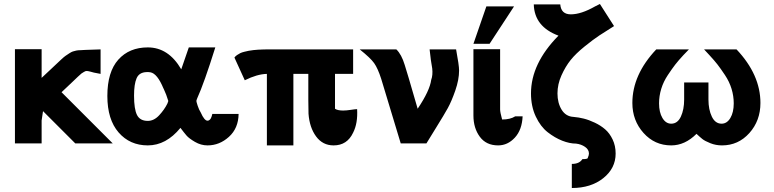

<svg xmlns="http://www.w3.org/2000/svg" viewBox="-20 -720 3886 964"><path d="M55 0V-473H189V-329Q206 -345 229 -366.5Q252 -388 262.5 -398Q273 -408 287.5 -421.5Q302 -435 309.5 -440Q317 -445 327.5 -452Q338 -459 345.5 -461.5Q353 -464 362.5 -466Q372 -468 383 -468Q387 -469 485 -472V-349Q466 -352 451.5 -355.5Q437 -359 433 -360.5Q429 -362 422 -363Q415 -364 410 -363Q404 -361 389 -351Q376 -340 344 -309Q312 -278 289 -257L546 0H358L196 -162L189 -115V0Z M519 -238Q519 -359 574 -420.5Q629 -482 722 -482Q826 -482 890 -372Q924 -469 928 -482H1061Q1005 -303 970 -226Q966 -216 966 -213Q966 -209 972.5 -189Q979 -169 988 -155Q1006 -114 1022 -114Q1027 -114 1031.5 -117.5Q1036 -121 1038.5 -125.5Q1041 -130 1042.5 -135Q1044 -140 1045 -144L1046 -148H1178Q1177 -76 1129.5 -33Q1082 10 1022 10Q989 10 959 -7.5Q929 -25 916.5 -39.5Q904 -54 886 -78Q814 10 722 10Q632 10 575.5 -55Q519 -120 519 -238ZM653 -240Q653 -172 668 -142.5Q683 -113 722 -113Q753 -113 779 -141Q805 -169 820 -199Q821 -202 823 -207Q825 -212 825 -213Q816 -244 801 -276V-275Q770 -351 735 -357Q722 -359 716 -358Q679 -357 666 -327.5Q653 -298 653 -240Z M1157 -431Q1162 -438 1170 -443.5Q1178 -449 1186 -453Q1194 -457 1206.5 -460Q1219 -463 1228.5 -465Q1238 -467 1252.5 -468.5Q1267 -470 1275.5 -470.5Q1284 -471 1299.5 -471.5Q1315 -472 1320.5 -472Q1326 -472 1339 -472Q1352 -472 1353 -472H1753V-349H1662V-174Q1675 -165 1703 -165Q1719 -165 1741.5 -168.5Q1764 -172 1773 -172Q1777 -101 1753 -54Q1723 10 1655 10Q1600 10 1567 -35Q1534 -80 1529 -149Q1528 -171 1528 -218V-349H1453V10H1320V-349Q1271 -348 1209 -317Z M1786 -472H1970Q1996 -447 2012 -394Q2020 -371 2077 -174Q2138 -265 2145 -319Q2154 -343 2150 -378V-377Q2143 -414 2137 -472H2270Q2285 -392 2285 -366Q2285 -320 2266 -265.5Q2247 -211 2228.5 -177.5Q2210 -144 2170.5 -80.5Q2131 -17 2121 0H1992L1894 -324Q1877 -377 1858.5 -403Q1840 -429 1786 -472Z M2357 -140V-473H2491V-174V-170Q2491 -157 2501 -120Q2542 -120 2567 -136H2604Q2601 -68 2565 -29Q2529 10 2481 10Q2421 10 2389 -33.5Q2357 -77 2357 -140ZM2357 -500 2422 -688H2561L2438 -500Z M2646 -251Q2646 -401 2784 -541Q2663 -586 2660 -698H2793Q2797 -648 2846 -648Q2898 -648 2968 -688L2992 -700L3063 -589Q3018 -561 2988.5 -541.5Q2959 -522 2915 -486.5Q2871 -451 2845 -418.5Q2819 -386 2799 -341.5Q2779 -297 2779 -251Q2779 -203 2800 -169Q2821 -135 2860 -133Q2885 -131 2911 -124.5Q2937 -118 2966.5 -104Q2996 -90 3018.5 -70.5Q3041 -51 3056 -19.5Q3071 12 3071 51Q3071 125 3009 174.5Q2947 224 2851 224V103Q2889 103 2904 79Q2931 79 2931 73Q2937 59 2937 51Q2937 31 2917.5 17.5Q2898 4 2872 1Q2840 1 2803 -13.5Q2766 -28 2730 -56Q2694 -84 2670 -135Q2646 -186 2646 -251Z M3155 -203Q3155 -345 3275 -472H3439L3411 -443Q3386 -416 3370.5 -396Q3355 -376 3333 -343Q3311 -310 3300 -274Q3289 -238 3289 -201Q3289 -156 3306 -127.5Q3323 -99 3350 -99Q3382 -99 3398.5 -134.5Q3415 -170 3415 -220V-306H3537V-220Q3537 -170 3554 -134.5Q3571 -99 3603 -99Q3630 -99 3647 -127.5Q3664 -156 3664 -201Q3664 -238 3653 -274Q3642 -310 3620 -343Q3598 -376 3582.5 -396Q3567 -416 3542 -443L3515 -472H3678Q3798 -345 3798 -203Q3798 -114 3742.5 -52Q3687 10 3605 10Q3574 10 3546.5 -1Q3519 -12 3506.5 -22Q3494 -32 3477 -48Q3419 10 3350 10Q3267 10 3211 -52.5Q3155 -115 3155 -203Z"/></svg>

Font: Coval
Style: ExtraBold
Weight: 800
Foundry: Context Ltd
Version: Version 001.000